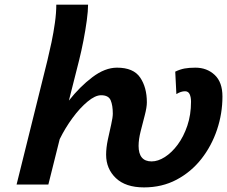

<svg xmlns="http://www.w3.org/2000/svg" viewBox="-20 -794 977 826"><path d="M222.2 -773.9H358.9Q358.9 -747.1 353.3 -705.6Q347.7 -664.1 338.9 -618.9Q330.1 -573.7 320.3 -534.7L276.4 -361.3Q323.2 -420.9 377.4 -461.9Q431.6 -502.9 483.4 -502.9Q554.2 -502.9 583 -460.4Q611.8 -418 611.8 -354Q611.8 -332.5 603 -298.8Q594.2 -265.1 585.2 -229.7Q576.2 -194.3 576.2 -166.5Q576.2 -99.6 632.3 -99.6Q659.7 -99.6 689.2 -118.4Q718.8 -137.2 744.4 -171.6Q770 -206.1 785.9 -253.2Q801.8 -300.3 801.8 -356.4Q801.8 -376 795.9 -388.7Q790 -401.4 775.9 -401.4Q758.3 -401.4 738.8 -389.2L733.9 -485.8Q754.4 -495.6 773.9 -499.3Q793.5 -502.9 820.8 -502.9Q870.1 -502.9 903.6 -471.7Q937 -440.4 937 -378.9Q937 -305.7 913.6 -235.8Q890.1 -166 846.2 -110.1Q802.2 -54.2 739.7 -21Q677.2 12.2 599.6 12.2Q520.5 12.2 478.5 -27.8Q436.5 -67.9 436.5 -128.4Q436.5 -157.7 443.8 -192.6Q451.2 -227.5 458.3 -258.3Q465.3 -289.1 465.3 -305.2Q465.3 -340.8 456.1 -362.5Q446.8 -384.3 415 -384.3Q389.6 -384.3 356.7 -356.9Q323.7 -329.6 292 -286.4Q260.3 -243.2 236.8 -195.3L188 0H51.3L184.1 -534.7Q192.9 -570.8 201.7 -612.5Q210.4 -654.3 216.3 -696.3Q222.2 -738.3 222.2 -773.9Z"/></svg>

Font: Andika
Style: Bold Italic
Weight: 700
Italic angle: -14°
Designer: Victor Gaultney, Annie Olsen, Julie Remington, Don Collingsworth, Eric Hays, Becca Hirsbrunner
Foundry: SIL International
Version: Version 6.101